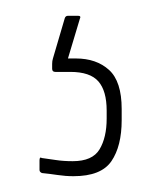

<svg xmlns="http://www.w3.org/2000/svg" viewBox="-20 -30 204 243"><path d="M73 193Q63 193 53 191.5Q43 190 33 189Q31 188 30.5 187Q30 186 30 185V173Q30 168 33 170Q41 171 50.5 172.5Q60 174 72 174Q97 174 106 159Q115 144 115 120V110Q115 85 104.5 73Q94 61 69 61H50Q46 61 46 57Q46 55 46 51Q46 47 47 44L62 -7Q63 -10 66 -10H79Q83 -10 81 -6L66 44H76Q102 44 118 58.5Q134 73 134 108V122Q134 155 121 174Q108 193 73 193Z"/></svg>

Font: Sofia Sans Condensed Thin
Style: Regular
Weight: 250
Version: Version 4.100